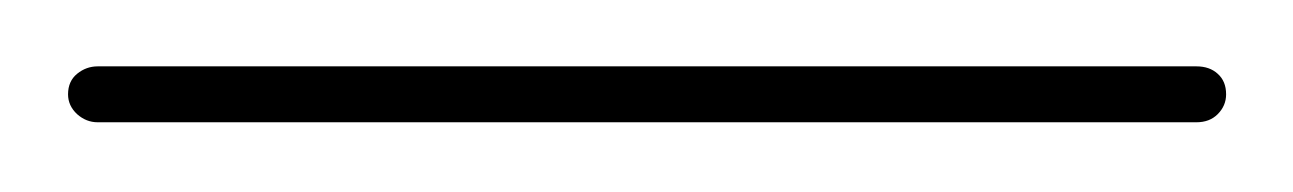

<svg xmlns="http://www.w3.org/2000/svg" viewBox="-29 -50 384 57"><path d="M-8.8 -22Q-8.8 -18.6 -6.1 -16.1Q-3.4 -13.7 0 -13.7H326.2Q330.1 -13.7 332.5 -16.1Q335 -18.6 335 -22Q335 -25.9 332.5 -28.1Q330.1 -30.3 326.2 -30.3H0Q-3.4 -30.3 -6.1 -28.1Q-8.8 -25.9 -8.8 -22Z"/></svg>

Font: Mikhak VF
Style: Regular
Weight: 100
Designer: Amin Abedi
Version: Version 3.001